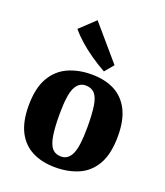

<svg xmlns="http://www.w3.org/2000/svg" viewBox="-127 -755 732 852"><g transform="rotate(20 239.0 -329.0)"><path d="M307 -206Q307 -269 301 -307Q295 -345 279.5 -361.5Q264 -378 237 -378Q204 -378 187.5 -343Q171 -308 171 -217Q171 -154 177.5 -116Q184 -78 199 -61Q214 -44 241 -44Q274 -44 290.5 -79.5Q307 -115 307 -206ZM29 -207Q29 -290 57.5 -339.5Q86 -389 135 -411Q184 -433 245 -433Q309 -433 354 -409.5Q399 -386 423.5 -338Q448 -290 448 -216Q448 -132 420 -82.5Q392 -33 343.5 -11.5Q295 10 233 10Q170 10 124 -13.5Q78 -37 53.5 -85Q29 -133 29 -207ZM326 -506 291 -464Q255 -484 222 -507Q189 -530 162 -554Q135 -578 116 -601L187 -668Z"/></g></svg>

Font: Yrsa
Style: Bold
Weight: 700
Version: Version 2.004